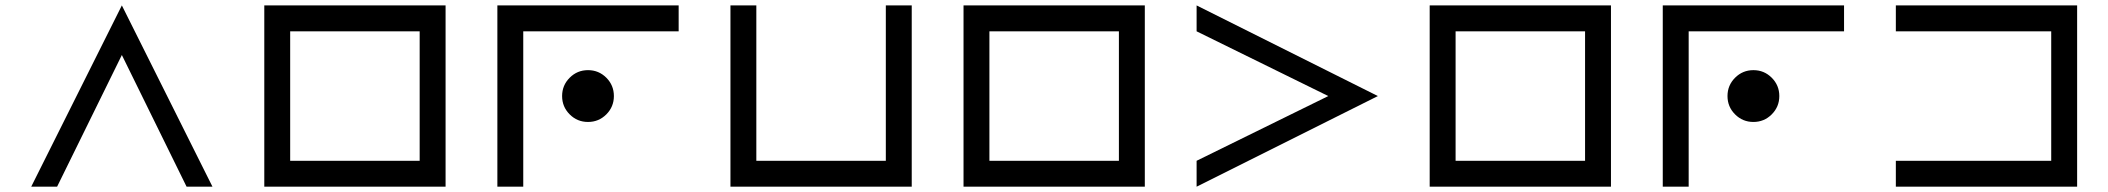

<svg xmlns="http://www.w3.org/2000/svg" viewBox="-20 -704 7950 724"><path d="M439.5 -683.6 781.2 0H683.6L439.5 -496.6L195.3 0H97.7Z M1074.2 -585.9V-97.7H1562.5V-585.9ZM976.6 -683.6H1660.2V0H976.6Z M2539.1 -683.6V-585.9H1953.1V0H1855.5V-683.6ZM2197.3 -244.1Q2156.7 -244.1 2128.2 -272.7Q2099.6 -301.3 2099.6 -341.8Q2099.6 -382.3 2128.2 -410.9Q2156.7 -439.5 2197.3 -439.5Q2237.8 -439.5 2266.4 -410.9Q2294.9 -382.3 2294.9 -341.8Q2294.9 -301.3 2266.4 -272.7Q2237.8 -244.1 2197.3 -244.1Z M2734.4 -683.6H2832V-97.7H3320.3V-683.6H3418V0H2734.4Z M3710.9 -585.9V-97.7H4199.2V-585.9ZM3613.3 -683.6H4296.9V0H3613.3Z M5175.8 -341.8 4492.2 0V-97.7L4988.8 -341.8L4492.2 -585.9V-683.6Z M5468.8 -585.9V-97.7H5957V-585.9ZM5371.1 -683.6H6054.7V0H5371.1Z M6933.6 -683.6V-585.9H6347.7V0H6250V-683.6ZM6591.8 -244.1Q6551.3 -244.1 6522.7 -272.7Q6494.1 -301.3 6494.1 -341.8Q6494.1 -382.3 6522.7 -410.9Q6551.3 -439.5 6591.8 -439.5Q6632.3 -439.5 6660.9 -410.9Q6689.5 -382.3 6689.5 -341.8Q6689.5 -301.3 6660.9 -272.7Q6632.3 -244.1 6591.8 -244.1Z M7128.9 0V-97.7H7714.8V-585.9H7128.9V-683.6H7812.5V0Z"/></svg>

Font: BabelStone Pigpen
Style: Regular
Weight: 400
Designer: Andrew West
Foundry: BabelStone
Version: Version 1.02 November 6, 2013